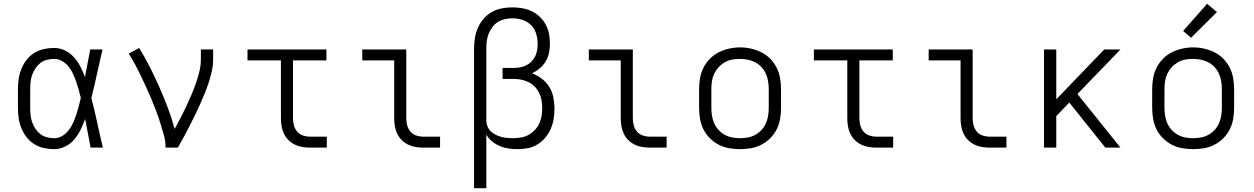

<svg xmlns="http://www.w3.org/2000/svg" viewBox="-20 -782 6640 1017"><path d="M267 8Q239 8 212 2Q185 -4 161.5 -18.5Q138 -33 121 -55Q104 -77 93.5 -102.5Q83 -128 79 -155.5Q75 -183 75 -210V-310Q75 -337 79 -364.5Q83 -392 93.5 -417.5Q104 -443 121 -465Q138 -487 161.5 -501.5Q185 -516 212 -522Q239 -528 267 -528Q297 -528 324.5 -514.5Q352 -501 372 -478.5Q392 -456 406 -429Q420 -402 430 -374Q437 -410 444 -447Q451 -484 458 -520H523Q508 -456 494 -391.5Q480 -327 464 -263Q481 -198 495 -132Q509 -66 525 0H460Q453 -38 445.5 -76Q438 -114 431 -152Q421 -123 407 -95Q393 -67 373.5 -43.5Q354 -20 325.5 -6Q297 8 267 8ZM267 -50Q290 -50 310 -62Q330 -74 344 -92.5Q358 -111 367.5 -132Q377 -153 384 -174.5Q391 -196 397 -218.5Q403 -241 408 -263Q403 -285 397 -306.5Q391 -328 383.5 -349.5Q376 -371 366.5 -391.5Q357 -412 343 -429.5Q329 -447 309 -458.5Q289 -470 267 -470Q247 -470 228 -465Q209 -460 194 -448.5Q179 -437 168 -420.5Q157 -404 150.5 -386Q144 -368 142 -348.5Q140 -329 140 -310V-210Q140 -191 142 -171.5Q144 -152 150.5 -134Q157 -116 168 -99.5Q179 -83 194 -71.5Q209 -60 228 -55Q247 -50 267 -50Z M857 0Q857 -34 848 -66.5Q839 -99 829 -131Q819 -163 807 -194.5Q795 -226 782 -257Q769 -288 755 -318.5Q741 -349 726.5 -379.5Q712 -410 696 -439.5Q680 -469 662 -498L717 -528Q748 -478 774.5 -425.5Q801 -373 824.5 -319.5Q848 -266 869 -211Q890 -156 905 -99Q921 -128 936.5 -157.5Q952 -187 966 -217Q980 -247 993 -277.5Q1006 -308 1017 -339Q1028 -370 1036 -402.5Q1044 -435 1044 -468V-520H1109V-468Q1109 -436 1102 -405Q1095 -374 1085 -343.5Q1075 -313 1063 -284Q1051 -255 1038 -226Q1025 -197 1011 -168.5Q997 -140 982.5 -111.5Q968 -83 953 -55.5Q938 -28 922 0Z M1622 0Q1602 0 1581 -3.5Q1560 -7 1541.5 -16Q1523 -25 1508 -40Q1493 -55 1484 -74Q1475 -93 1471.5 -113.5Q1468 -134 1468 -155V-462H1291V-520H1709V-462H1532V-155Q1532 -136 1537 -117.5Q1542 -99 1554.5 -84.5Q1567 -70 1585.5 -64Q1604 -58 1622 -58H1711V0Z M2222 0Q2202 0 2181 -3.5Q2160 -7 2141.5 -16Q2123 -25 2108 -40Q2093 -55 2084 -74Q2075 -93 2071.5 -113.5Q2068 -134 2068 -155V-462H1899V-520H2132V-155Q2132 -136 2137 -117.5Q2142 -99 2154.5 -84.5Q2167 -70 2185.5 -64Q2204 -58 2222 -58H2311V0Z M2491 215V-525Q2491 -553 2495.5 -581Q2500 -609 2511.5 -635Q2523 -661 2541.5 -682.5Q2560 -704 2584.5 -718Q2609 -732 2637 -737.5Q2665 -743 2694 -743Q2720 -743 2746 -738.5Q2772 -734 2795.5 -723Q2819 -712 2838.5 -693.5Q2858 -675 2870.5 -652Q2883 -629 2888 -603Q2893 -577 2893 -551Q2893 -526 2888 -502Q2883 -478 2870.5 -457Q2858 -436 2839 -420Q2820 -404 2798 -394Q2826 -383 2850 -365Q2874 -347 2889.5 -321.5Q2905 -296 2911 -266.5Q2917 -237 2917 -207Q2917 -179 2912.5 -151.5Q2908 -124 2897 -99Q2886 -74 2868 -52.5Q2850 -31 2826 -16.5Q2802 -2 2774.5 3Q2747 8 2720 8Q2696 8 2672.5 4.5Q2649 1 2627 -8.5Q2605 -18 2586.5 -33Q2568 -48 2556 -69V215ZM2696 -50Q2717 -50 2738.5 -53.5Q2760 -57 2778.5 -67Q2797 -77 2812 -92.5Q2827 -108 2836 -127Q2845 -146 2848.5 -167.5Q2852 -189 2852 -210Q2852 -230 2848.5 -250.5Q2845 -271 2836 -289.5Q2827 -308 2812.5 -323Q2798 -338 2779.5 -347Q2761 -356 2741 -360Q2721 -364 2700 -364H2642V-422H2700Q2717 -422 2734 -425Q2751 -428 2766.5 -435.5Q2782 -443 2794.5 -455.5Q2807 -468 2814.5 -483Q2822 -498 2825 -515.5Q2828 -533 2828 -550Q2828 -577 2820 -603.5Q2812 -630 2793 -649Q2774 -668 2747.5 -676.5Q2721 -685 2694 -685Q2674 -685 2654 -680.5Q2634 -676 2617 -665.5Q2600 -655 2588 -638.5Q2576 -622 2568.5 -603.5Q2561 -585 2558.5 -565Q2556 -545 2556 -525V-146V-141Q2557 -125 2563 -110.5Q2569 -96 2580.5 -85.5Q2592 -75 2606 -68Q2620 -61 2635 -57Q2650 -53 2665.5 -51.5Q2681 -50 2696 -50Z M3422 0Q3402 0 3381 -3.5Q3360 -7 3341.5 -16Q3323 -25 3308 -40Q3293 -55 3284 -74Q3275 -93 3271.5 -113.5Q3268 -134 3268 -155V-462H3099V-520H3332V-155Q3332 -136 3337 -117.5Q3342 -99 3354.5 -84.5Q3367 -70 3385.5 -64Q3404 -58 3422 -58H3511V0Z M3900 8Q3871 8 3842 3Q3813 -2 3787 -15.5Q3761 -29 3740 -50Q3719 -71 3706 -97Q3693 -123 3688 -152Q3683 -181 3683 -210V-310Q3683 -339 3688 -368Q3693 -397 3706 -423Q3719 -449 3740 -470.5Q3761 -492 3787 -505Q3813 -518 3842 -524.5Q3871 -531 3900 -531Q3929 -531 3958 -524.5Q3987 -518 4013 -505Q4039 -492 4060 -470.5Q4081 -449 4094 -423Q4107 -397 4112 -368Q4117 -339 4117 -310V-210Q4117 -181 4112 -152Q4107 -123 4094 -97Q4081 -71 4060 -50Q4039 -29 4013 -15.5Q3987 -2 3958 3Q3929 8 3900 8ZM3900 -50Q3921 -50 3942 -54Q3963 -58 3981 -68Q3999 -78 4013.5 -93.5Q4028 -109 4036.5 -128Q4045 -147 4048.5 -168Q4052 -189 4052 -210V-310Q4052 -331 4048.5 -352Q4045 -373 4036.5 -392Q4028 -411 4013 -427Q3998 -443 3979.5 -452.5Q3961 -462 3940 -466Q3919 -470 3898 -470Q3877 -470 3856.5 -466Q3836 -462 3818 -451.5Q3800 -441 3786 -425.5Q3772 -410 3763 -391Q3754 -372 3751 -351.5Q3748 -331 3748 -310V-210Q3748 -189 3751.5 -168Q3755 -147 3763.5 -128Q3772 -109 3786.5 -93.5Q3801 -78 3819 -68Q3837 -58 3858 -54Q3879 -50 3900 -50Z M4622 0Q4602 0 4581 -3.5Q4560 -7 4541.5 -16Q4523 -25 4508 -40Q4493 -55 4484 -74Q4475 -93 4471.5 -113.5Q4468 -134 4468 -155V-462H4291V-520H4709V-462H4532V-155Q4532 -136 4537 -117.5Q4542 -99 4554.5 -84.5Q4567 -70 4585.5 -64Q4604 -58 4622 -58H4711V0Z M5222 0Q5202 0 5181 -3.5Q5160 -7 5141.5 -16Q5123 -25 5108 -40Q5093 -55 5084 -74Q5075 -93 5071.5 -113.5Q5068 -134 5068 -155V-462H4899V-520H5132V-155Q5132 -136 5137 -117.5Q5142 -99 5154.5 -84.5Q5167 -70 5185.5 -64Q5204 -58 5222 -58H5311V0Z M5510 0V-520H5575V-256L5829 -520H5915L5687 -284L5915 0H5835L5650 -231L5644 -239L5575 -167V0Z M6300 8Q6271 8 6242 3Q6213 -2 6187 -15.5Q6161 -29 6140 -50Q6119 -71 6106 -97Q6093 -123 6088 -152Q6083 -181 6083 -210V-310Q6083 -339 6088 -368Q6093 -397 6106 -423Q6119 -449 6140 -470.5Q6161 -492 6187 -505Q6213 -518 6242 -524.5Q6271 -531 6300 -531Q6329 -531 6358 -524.5Q6387 -518 6413 -505Q6439 -492 6460 -470.5Q6481 -449 6494 -423Q6507 -397 6512 -368Q6517 -339 6517 -310V-210Q6517 -181 6512 -152Q6507 -123 6494 -97Q6481 -71 6460 -50Q6439 -29 6413 -15.5Q6387 -2 6358 3Q6329 8 6300 8ZM6300 -50Q6321 -50 6342 -54Q6363 -58 6381 -68Q6399 -78 6413.5 -93.5Q6428 -109 6436.5 -128Q6445 -147 6448.5 -168Q6452 -189 6452 -210V-310Q6452 -331 6448.5 -352Q6445 -373 6436.5 -392Q6428 -411 6413 -427Q6398 -443 6379.5 -452.5Q6361 -462 6340 -466Q6319 -470 6298 -470Q6277 -470 6256.5 -466Q6236 -462 6218 -451.5Q6200 -441 6186 -425.5Q6172 -410 6163 -391Q6154 -372 6151 -351.5Q6148 -331 6148 -310V-210Q6148 -189 6151.5 -168Q6155 -147 6163.5 -128Q6172 -109 6186.5 -93.5Q6201 -78 6219 -68Q6237 -58 6258 -54Q6279 -50 6300 -50ZM6289 -582 6247 -618 6374 -762 6426 -718Z"/></svg>

Font: Iosevka Custom Light Extended
Style: Regular
Weight: 300
Width: 7
Monospace: yes
Designer: Belleve Invis
Foundry: Belleve Invis
Version: Version 11.2.4; ttfautohint (v1.8.4)